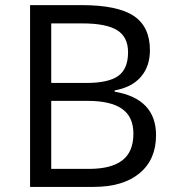

<svg xmlns="http://www.w3.org/2000/svg" viewBox="-20 -734 688 754"><path d="M98.1 -713.9H299.8Q441.9 -713.9 505.4 -671.4Q568.8 -628.9 568.8 -537.1Q568.8 -473.6 533.4 -432.4Q498 -391.1 430.2 -378.9V-374Q592.8 -346.2 592.8 -203.1Q592.8 -107.4 528.1 -53.7Q463.4 0 347.2 0H98.1ZM181.2 -408.2H317.9Q405.8 -408.2 444.3 -435.8Q482.9 -463.4 482.9 -528.8Q482.9 -588.9 439.9 -615.5Q397 -642.1 303.2 -642.1H181.2ZM181.2 -337.9V-70.8H330.1Q416.5 -70.8 460.2 -104.2Q503.9 -137.7 503.9 -209Q503.9 -275.4 459.2 -306.6Q414.6 -337.9 323.2 -337.9Z"/></svg>

Font: Open Sans ACDW
Style: acdw
Weight: 400
Foundry: Ascender Corporation
Version: Version 1.10